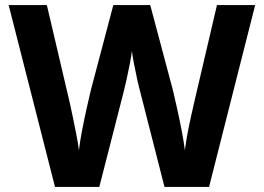

<svg xmlns="http://www.w3.org/2000/svg" viewBox="-20 -734 1036 754"><path d="M982 -714 801 0H626L531 -372Q526 -390 519 -421.5Q512 -453 506 -484.5Q500 -516 498 -534Q496 -516 490 -484.5Q484 -453 477 -421.5Q470 -390 465 -371L370 0H196L14 -714H164L255 -326Q260 -303 267 -269.5Q274 -236 280.5 -202Q287 -168 290 -144Q294 -179 302.5 -223Q311 -267 320.5 -309.5Q330 -352 337 -381L425 -714H570L659 -380Q666 -351 675.5 -308Q685 -265 693.5 -221Q702 -177 706 -144Q709 -168 715 -202Q721 -236 728.5 -269Q736 -302 741 -325L832 -714Z"/></svg>

Font: Noto Sans Cherokee
Style: Bold
Weight: 700
Designer: Monotype Design Team
Foundry: Monotype Imaging Inc.
Version: Version 2.001; ttfautohint (v1.8.4.7-5d5b)